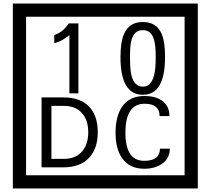

<svg xmlns="http://www.w3.org/2000/svg" viewBox="-20 -980 1195 1090"><path d="M1103 90H53V-960H1103ZM1028 15V-885H128V15ZM425 -450H374V-781Q328 -743 288 -735V-781Q339 -798 370 -847H425ZM917 -656Q917 -442 791 -442Q664 -442 664 -656Q664 -744 685 -789Q714 -855 791 -855Q868 -855 897 -789Q917 -745 917 -656ZM864 -656Q864 -723 855 -752Q840 -809 791 -809Q742 -809 726 -752Q718 -723 718 -656Q718 -587 726 -553Q742 -488 791 -488Q839 -488 855 -554Q864 -587 864 -656ZM535 -229Q535 -136 484.5 -83Q434 -30 340 -30H216V-427H340Q435 -427 485 -375.5Q535 -324 535 -229ZM481 -229Q481 -298 445 -338.5Q409 -379 341 -379H272V-78H341Q409 -78 445 -119Q481 -160 481 -229ZM944 -136Q944 -80 898 -49Q858 -22 799 -22Q714 -22 672 -84Q636 -136 636 -226Q636 -317 671 -371Q713 -435 800 -435Q862 -435 899 -409Q942 -379 942 -321H886Q886 -391 801 -391Q692 -391 692 -226Q692 -67 799 -67Q888 -67 888 -136Z"/></svg>

Font: Unicode BMP Fallback SIL
Style: Regular
Weight: 400
Foundry: NRSI, SIL International
Version: Version 5.1 Based on Unicode 5.1